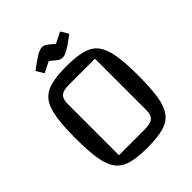

<svg xmlns="http://www.w3.org/2000/svg" viewBox="-229 -947 1093 1093"><g transform="rotate(-45 318.0 -400.0)"><path d="M65 -312Q65 -414 75.5 -478.5Q86 -543 113 -578Q140 -613 189.5 -626.5Q239 -640 318 -640Q396 -640 446 -626.5Q496 -613 523 -577.5Q550 -542 560.5 -478Q571 -414 571 -312Q571 -210 560.5 -146Q550 -82 523 -47Q496 -12 446 1.5Q396 15 318 15Q239 15 189.5 1.5Q140 -12 113 -47Q86 -82 75.5 -146Q65 -210 65 -312ZM172 -70H378Q426 -70 445 -86Q464 -102 464 -143V-555H257Q209 -555 190.5 -539Q172 -523 172 -482ZM339 -689Q330 -689 321.5 -692Q313 -695 301.5 -704.5Q290 -714 269 -732L203 -699L175 -745Q214 -774 236.5 -789Q259 -804 273 -809.5Q287 -815 297 -815Q306 -815 313.5 -812Q321 -809 333 -800Q345 -791 367 -772L433 -805L461 -759Q427 -733 404 -717.5Q381 -702 366 -695.5Q351 -689 339 -689Z"/></g></svg>

Font: Changa
Style: Regular
Weight: 400
Designer: Eduardo Rodriguez Tunni
Foundry: Eduardo Rodriguez Tunni
Version: Version 3.003